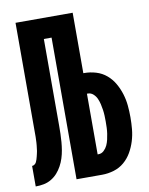

<svg xmlns="http://www.w3.org/2000/svg" viewBox="-83 -796 666 857"><g transform="rotate(-10 250.0 -367.5)"><path d="M9 0V-93Q15 -93 20.5 -97Q26 -101 28.5 -106.5Q31 -112 33 -118Q35 -124 36.5 -130.5Q38 -137 39.5 -143Q41 -149 42 -155Q43 -161 43.5 -167.5Q44 -174 45 -180Q46 -186 46 -192.5Q46 -199 46.5 -205Q47 -211 47 -217.5Q47 -224 47 -230.5Q47 -237 47 -243Q47 -249 47 -256V-735H306V-461H310Q337 -461 363.5 -453Q390 -445 410.5 -427.5Q431 -410 444.5 -386.5Q458 -363 466 -337Q474 -311 476.5 -284.5Q479 -258 479 -231Q479 -204 476.5 -177Q474 -150 466 -124Q458 -98 444.5 -74.5Q431 -51 410.5 -33.5Q390 -16 363.5 -8Q337 0 310 0H194V-642H159V-286Q159 -268 159 -249.5Q159 -231 158.5 -212.5Q158 -194 156.5 -175.5Q155 -157 152 -139Q149 -121 143.5 -103.5Q138 -86 129 -69.5Q120 -53 108 -39.5Q96 -26 80 -16.5Q64 -7 46 -3.5Q28 0 9 0ZM310 -93Q324 -93 334.5 -103Q345 -113 350.5 -125Q356 -137 359 -150Q362 -163 364 -176.5Q366 -190 366.5 -203.5Q367 -217 367 -231Q367 -244 366.5 -257.5Q366 -271 364 -284.5Q362 -298 359 -311Q356 -324 350.5 -336.5Q345 -349 334.5 -358.5Q324 -368 310 -368H306V-93Z"/></g></svg>

Font: Iosevka SS18 Heavy
Style: Regular
Weight: 900
Monospace: yes
Designer: Belleve Invis
Foundry: Belleve Invis
Version: Version 25.1.1; ttfautohint (v1.8.4)